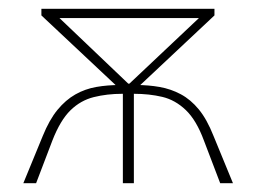

<svg xmlns="http://www.w3.org/2000/svg" viewBox="-20 -416 582 436"><path d="M260 -213 454 -396H467V-381L288 -213ZM33 0 77 -107Q92 -144 110.5 -166.5Q129 -189 151 -201.5Q173 -214 198.5 -218.5Q224 -223 254 -223H271V-203H258Q223 -203 193 -195.5Q163 -188 140 -165.5Q117 -143 99 -97L62 0ZM259 0V-226H284V0ZM253 -213 74 -381V-396H93L285 -213ZM480 0 443 -97Q426 -143 402 -166Q378 -189 348.5 -196Q319 -203 284 -203H271V-223H288Q317 -223 342.5 -218.5Q368 -214 390.5 -202Q413 -190 431.5 -167.5Q450 -145 465 -107L509 0ZM92 -375 88 -396H458L455 -375Z"/></svg>

Font: Ysabeau Office Thin
Style: Regular
Weight: 250
Designer: Christian Thalmann (Catharsis Fonts)
Version: Version 2.001;gftools[0.9.30]; featfreeze: tnum,lnum,ss02